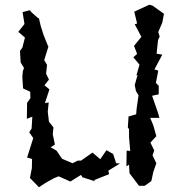

<svg xmlns="http://www.w3.org/2000/svg" viewBox="-20 -749 769 808"><path d="M608 -729 545 -700 557 -650 547 -647 575 -594 544 -556 557 -522 541 -508 567 -477 554 -431 559 -434 547 -391 552 -366 563 -348 555 -292 553 -268 521 -259 518 -213 523 -205V-172L528 -114L513 -115L512 -49L523 -56L525 -20L565 33H589L617 13L625 -25L638 -62L622 -95L629 -116L613 -149L638 -176L625 -222L612 -253H651L643 -280L620 -346L648 -352V-388L636 -400L646 -452L630 -457L663 -519L639 -523L645 -580L652 -595L646 -614L663 -654L670 -691L621 -726ZM57 -615 85 -591 74 -548 64 -535 67 -486 81 -463 76 -449 74 -426 77 -377 107 -363 108 -336 94 -316 93 -249 116 -258 113 -208 103 -192 120 -168 101 -108 94 -86 115 -80 114 -41 106 0 144 39 171 21 207 1 227 -7 276 15 321 -13 327 -3 380 14 376 9 439 -16 436 -31 485 -61 469 -62 456 -101 428 -117 402 -79 369 -107 321 -73H307L285 -62L241 -81L218 -115L193 -129L211 -141L202 -184L205 -213L186 -237L181 -279L185 -318L169 -315L188 -373L167 -390L186 -414L174 -439L178 -476L166 -496L185 -557L183 -553L163 -603L151 -641L144 -672L140 -673L114 -696L105 -706L75 -698L83 -648Z"/></svg>

Font: チョークS
Style: Regular
Weight: 400
Designer: [Stick] Fontworks Inc.
Foundry: [Stick] Fontworks Inc.
Version: Version 1.200;FEAKit 1.0